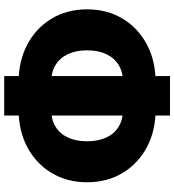

<svg xmlns="http://www.w3.org/2000/svg" viewBox="23 -830 846 933"><g transform="rotate(90 446.5 -364.0)"><path d="M380.9 -30.8Q276.9 -30.8 196.8 -73.2Q116.7 -115.7 71.3 -190.9Q25.9 -266.1 25.9 -363.8Q25.9 -461.4 71.3 -536.6Q116.7 -611.8 196.8 -654.3Q276.9 -696.8 380.9 -696.8H511.2Q615.7 -696.8 695.6 -654.3Q775.4 -611.8 820.8 -536.6Q866.2 -461.4 866.2 -363.8Q866.2 -266.1 820.8 -190.9Q775.4 -115.7 695.6 -73.2Q615.7 -30.8 511.2 -30.8ZM380.9 -189H511.2Q560.1 -189 595 -209.7Q629.9 -230.5 648.4 -269.8Q667 -309.1 667 -363.8Q667 -418.5 648.4 -457.8Q629.9 -497.1 595 -517.8Q560.1 -538.6 511.2 -538.6H380.9Q332.5 -538.6 297.6 -517.8Q262.7 -497.1 243.9 -457.8Q225.1 -418.5 225.1 -363.8Q225.1 -309.1 243.9 -269.8Q262.7 -230.5 297.6 -209.7Q332.5 -189 380.9 -189ZM350.1 39.1V-766.6H542V39.1Z"/></g></svg>

Font: Inter 24pt Black
Style: Regular
Weight: 900
Designer: Rasmus Andersson
Foundry: rsms
Version: Version 4.001;git-66647c0bb